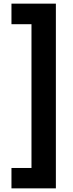

<svg xmlns="http://www.w3.org/2000/svg" viewBox="-20 -819 400 1055"><path d="M43 104V216H287V-799H43V-686H153V104Z"/></svg>

Font: Noto Sans Sinhala UI SemiCondensed ExtraBold
Style: Regular
Weight: 800
Width: 4
Designer: Jelle Bosma - Monotype Design Team
Foundry: Monotype Imaging Inc.
Version: Version 2.006